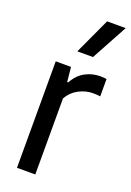

<svg xmlns="http://www.w3.org/2000/svg" viewBox="-154 -864 630 921"><g transform="rotate(20 161.0 -404.0)"><path d="M59.5 0V-543.5H137.5L145 -469H150.5Q173 -511 208.8 -530.2Q244.5 -549.5 285.5 -549.5Q295 -549.5 303.2 -548.8Q311.5 -548 317.5 -547V-458.5Q308 -460 299 -460.5Q290 -461 280 -461Q242.5 -461 207.2 -442Q172 -423 153 -388V0ZM140.5 -624 225.5 -808H320.5L220.5 -624Z"/></g></svg>

Font: Encode Sans Condensed Medium
Style: Regular
Weight: 500
Width: 3
Designer: Multiple Designers
Foundry: Impallari Type
Version: Version 3.000; ttfautohint (v1.8.3) -l 8 -r 50 -G 200 -x 14 